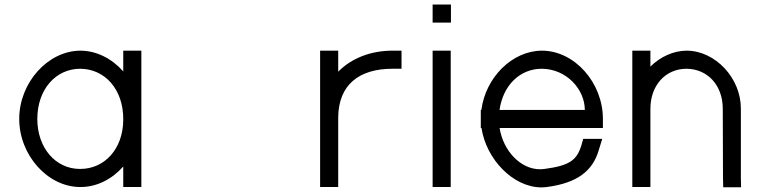

<svg xmlns="http://www.w3.org/2000/svg" viewBox="-20 -807 3367 849"><path d="M65 -281C65 -122 190 20 335 20C335.5 20 336 20 336.5 20C409.1 20 476.1 -15.5 525 -70.8V-20V20H605V-20V-281V-284.8V-543V-583H525V-543V-491.3C475.5 -547.1 407.6 -583 335 -583C191 -582 65 -441 65 -281ZM145 -281C145 -411 226 -503 335 -503C445 -502 525 -411 525 -281V-276.3C524 -148.8 442.7 -60 335 -60C334.4 -60 333.9 -60 333.3 -60C226.1 -60 145 -152.7 145 -281Z M1475.5 -490V-543V-583H1395.5V-543V-285.9C1395.5 -284.6 1395.5 -283.3 1395.5 -282V-242V-20V20H1475.5V-20V-242V-282V-286.8C1476.5 -432.5 1568.1 -503 1715.5 -503H1755.5V-583H1715.5C1620 -583 1534.2 -549.8 1475.5 -490Z M1933 -707H1934H1974V-787H1934H1933H1893V-707ZM1893 -543V-20V20H1973V-20V-543V-583H1893Z M2188.9 -321C2204.3 -429.5 2278.6 -503 2376 -503C2486 -502 2566 -411 2566 -321ZM2109.1 -241C2129.8 -102.9 2249.3 21.6 2374 21.6C2382 21.6 2390 21 2398 20C2536 2 2601 -54 2627 -141L2643 -193H2559L2551 -165C2531 -100 2501 -75 2388 -60H2387C2380.5 -59.1 2374 -58.6 2367.6 -58.6C2282.8 -58.6 2205.5 -138.5 2189.2 -241H2606H2646V-281C2646 -441 2521 -583 2376 -583C2244.1 -582.1 2127.3 -464.5 2108.6 -321H2106V-281V-241Z M2856 -512.6V-543V-583H2776V-543V-326V-286V-20V20H2856V-20V-286V-326C2856 -430 2923 -503 3016 -503C3109 -502 3176 -430 3176 -326L3177 -19L3178 21H3257L3256 -20V-326C3257 -461 3143 -583 3016 -583C2956.4 -582.5 2899.4 -555.4 2856 -512.6Z"/></svg>

Font: Nordica Advanced
Style: Regular
Weight: 300
Version: Version 1.07